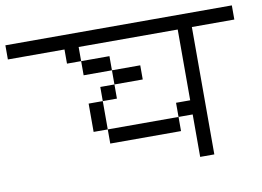

<svg xmlns="http://www.w3.org/2000/svg" viewBox="-70 -793 1140 835"><g transform="rotate(-10 500.0 -375.5)"><path d="M562.5 -437.5V-500H437.5V-437.5H375V-375H312.5Q312.5 -375 312.5 -250H375V-187.5H687.5V-250H375Q375 -250 375 -375H437.5V-437.5ZM1000 -625V-687.5H0V-625H250V-562.5H312.5V-500H437.5V-562.5H312.5V-625H750V-312.5H687.5V-250H750V-62.5H812.5V-625Z"/></g></svg>

Font: BFUnifontExMono
Style: Regular
Weight: 500
Version: Version 15.0.06